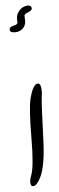

<svg xmlns="http://www.w3.org/2000/svg" viewBox="-58 -870 277 894"><g transform="rotate(-5 80.5 -423.0)"><path d="M135.7 -412.6Q131.8 -385.7 126 -219.7Q122.1 -95.2 96.7 -43Q77.1 -3.4 60.1 -3.4Q47.9 -3.4 47.9 -22.9Q47.9 -36.1 54.7 -53.2Q70.8 -93.8 71.3 -225.1Q71.8 -366.7 83.5 -412.1Q100.6 -477.5 122.6 -477.5Q138.2 -477.5 138.2 -440.4Q138.2 -427.7 135.7 -412.6ZM103 -810.5Q88.4 -805.2 87.9 -794.4L88.4 -798.3Q89.4 -798.3 89.4 -772.5Q89.4 -750 72.8 -736.3Q58.6 -724.6 38.6 -724.6Q14.2 -724.6 14.2 -738.8Q14.2 -752 36.6 -756.3Q51.3 -759.3 53.7 -768.1Q53.7 -767.1 53.2 -767.1Q52.7 -767.1 52.7 -786.1Q52.7 -794.9 55.7 -803.7Q58.6 -812.5 64.2 -819.8Q69.8 -827.1 77.1 -832.8Q84.5 -838.4 93.3 -840.8Q96.7 -841.8 99.6 -842.3Q102.5 -842.8 105 -843.3H108.4Q123 -843.3 125.5 -830.6V-828.6Q125.5 -818.4 103 -810.5Z"/></g></svg>

Font: Dima Nastaligh Tahriri
Style: regular
Weight: 400
Designer: R.Balvardi
Foundry: Dima Software Group
Version: Version 1.00;November 13, 2018;FontCreator 11.5.0.2427 64-bi